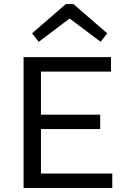

<svg xmlns="http://www.w3.org/2000/svg" viewBox="-20 -941 654 961"><path d="M98 -655H185V0H98ZM110.4 -582.6V-655H535.5V-582.6ZM110.4 0V-72.4H542V0ZM110.4 -294.9V-367.2H481.4V-294.9ZM140.5 -774.1 309.6 -920.7H337.2L340.3 -857.3L174 -731.7ZM516.8 -774.1 483.7 -731.7 316.7 -857.3 319.8 -920.7H347.4Z"/></svg>

Font: Intel One Mono Light
Style: Regular
Weight: 300
Monospace: yes
Designer: Fred Shallcrass
Foundry: Frere-Jones Type LLC
Version: Version 1.004